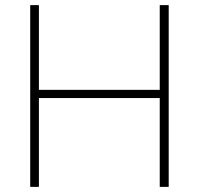

<svg xmlns="http://www.w3.org/2000/svg" viewBox="-20 -730 776 750"><path d="M604 -710H639V0H604V-347H132V0H98V-710H132V-379H604Z"/></svg>

Font: Raleway
Style: ExtraLight
Weight: 200
Designer: Matt McInerney, Pablo Impallari, Rodrigo Fuenzalida
Foundry: Matt McInerney, Pablo Impallari, Rodrigo Fuenzalida
Version: Version 2.001